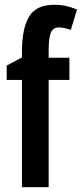

<svg xmlns="http://www.w3.org/2000/svg" viewBox="-20 -785 343 805"><path d="M271 -450H184V0H72V-450H8V-510L72 -544V-567Q72 -666 102 -715.5Q132 -765 207 -765Q233 -765 254.5 -760.5Q276 -756 303 -745L277 -660Q264 -664 251.5 -667Q239 -670 227 -670Q203 -670 193.5 -648.5Q184 -627 184 -573V-543H271Z"/></svg>

Font: Noto Sans Thai ExtCond SemBd
Style: Regular
Weight: 600
Width: 2
Designer: Monotype Design Team
Foundry: Monotype Imaging Inc.
Version: Version 2.002; ttfautohint (v1.8.4.7-5d5b)